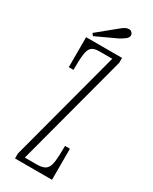

<svg xmlns="http://www.w3.org/2000/svg" viewBox="-169 -673 569 715"><g transform="rotate(30 115.0 -315.0)"><path d="M33.5 0V-21L161.5 -502.5H106Q83.5 -502.5 73.2 -493.5Q63 -484.5 60 -461Q57 -437.5 57 -394.5H37V-523.5H191.5V-502.5L63.5 -21H113.5Q140 -21 152.2 -30Q164.5 -39 168 -63.5Q171.5 -88 171.5 -133.5H192.5V0ZM57 -539.5 49.5 -549 131 -615.5Q147.5 -629.5 161 -629.5Q171.5 -629.5 176.5 -620Q178.5 -616.5 178.5 -612Q178.5 -603 168 -595Q157.5 -587 146.5 -581Z"/></g></svg>

Font: Imbue 50pt Thin
Style: Regular
Weight: 100
Designer: Tyler Finck
Foundry: Etcetera Type Company
Version: Version 1.102; ttfautohint (v1.8.3)